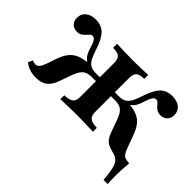

<svg xmlns="http://www.w3.org/2000/svg" viewBox="-115 -649 1009 1009"><g transform="rotate(45 389.5 -144.0)"><path d="M729 139.5Q725 88.7 717.7 60.5Q710.5 32.3 696.8 19.8Q683.1 7.3 659.7 2.4Q636.3 -3.2 621.8 -10.9Q607.3 -18.5 597.6 -31.9Q587.9 -45.2 579.8 -67.7L556.5 -132.3Q547.6 -158.1 537.1 -172.6Q526.6 -187.1 511.7 -193.1Q496.8 -199.2 472.6 -199.2H424.2V-228.2H475.8Q499.2 -228.2 514.1 -236.3Q529 -244.4 539.9 -263.3Q550.8 -282.3 561.3 -315.3Q580.6 -375.8 606 -402Q631.5 -428.2 673.4 -428.2Q709.7 -428.2 730.6 -410.9Q751.6 -393.5 751.6 -364.5Q751.6 -341.1 737.5 -326.6Q723.4 -312.1 700 -312.1Q683.9 -312.1 673 -318.5Q662.1 -325 654.8 -333.9Q647.6 -342.7 640.7 -349.2Q633.9 -355.6 624.2 -355.6Q618.5 -355.6 612.9 -351.2Q607.3 -346.8 601.2 -334.7Q595.2 -322.6 587.9 -299.2Q579.8 -270.2 566.5 -254Q553.2 -237.9 530.6 -228.2L522.6 -239.5Q567.7 -237.9 596.4 -227.4Q625 -216.9 643.1 -194.8Q661.3 -172.6 674.2 -135.5L699.2 -67.7Q706.5 -47.6 714.1 -36.7Q721.8 -25.8 733.1 -21.8Q744.4 -17.7 762.9 -17.7Q760.5 7.3 758.9 36.3Q757.3 65.3 757.7 92.7Q758.1 120.2 759.7 139.5ZM94.4 11.3Q70.2 11.3 48.8 4Q27.4 -3.2 11.3 -16.9L22.6 -42.7Q34.7 -36.3 45.2 -36.3Q58.1 -36.3 67.3 -46.4Q76.6 -56.5 84.7 -79L104 -135.5Q116.9 -172.6 135.5 -194.8Q154 -216.9 183.1 -227.4Q212.1 -237.9 256.5 -239.5L248.4 -228.2Q225.8 -237.9 212.5 -254Q199.2 -270.2 190.3 -299.2Q183.9 -322.6 177.8 -334.7Q171.8 -346.8 166.1 -351.2Q160.5 -355.6 154 -355.6Q145.2 -355.6 138.3 -349.2Q131.5 -342.7 123.8 -333.9Q116.1 -325 105.6 -318.5Q95.2 -312.1 79 -312.1Q55.6 -312.1 41.5 -326.6Q27.4 -341.1 27.4 -364.5Q27.4 -393.5 48.4 -410.9Q69.4 -428.2 104.8 -428.2Q147.6 -428.2 173 -402Q198.4 -375.8 217.7 -315.3Q228.2 -282.3 238.7 -263.3Q249.2 -244.4 264.5 -236.3Q279.8 -228.2 303.2 -228.2H354V-199.2H306.5Q283.1 -199.2 267.7 -193.1Q252.4 -187.1 241.9 -172.6Q231.5 -158.1 221.8 -132.3L199.2 -68.5Q189.5 -39.5 175.4 -21.8Q161.3 -4 141.9 3.6Q122.6 11.3 94.4 11.3ZM268.5 0V-29Q305.6 -30.6 319.8 -41.9Q333.9 -53.2 333.9 -83.1V-333.9Q333.9 -363.7 321 -375.4Q308.1 -387.1 273.4 -387.1V-416.9Q290.3 -416.1 324.6 -414.9Q358.9 -413.7 391.1 -413.7Q424.2 -413.7 454.8 -414.5Q485.5 -415.3 504.8 -416.9V-387.1Q471 -387.1 458.1 -375.4Q445.2 -363.7 445.2 -333.9V-83.1Q445.2 -53.2 459.3 -41.9Q473.4 -30.6 510.5 -29V0Q487.1 -0.8 453.2 -2Q419.4 -3.2 387.9 -3.2Q358.9 -3.2 327 -2Q295.2 -0.8 268.5 0Z"/></g></svg>

Font: Playfair
Style: Bold
Weight: 700
Designer: Claus Eggers Sørensen
Foundry: Claus Eggers Sørensen
Version: Version 2.001;gftools[0.9.30]